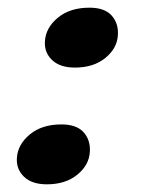

<svg xmlns="http://www.w3.org/2000/svg" viewBox="-20 -471 366 500"><path d="M102 9Q63 9 42.5 -10.8Q22 -30.5 24 -59.5Q26 -94.5 57.5 -120.8Q89 -147 140 -147Q179.5 -147 197.8 -126.5Q216 -106 214 -75.5Q212 -41 181.2 -16Q150.5 9 102 9ZM175 -295Q136 -295 115.5 -314.8Q95 -334.5 97 -363.5Q99 -398.5 130.5 -424.8Q162 -451 213 -451Q252.5 -451 270.8 -430.5Q289 -410 287 -379.5Q285 -345 254.2 -320Q223.5 -295 175 -295Z"/></svg>

Font: Fraunces 9pt Soft SemiBold
Style: Italic
Weight: 600
Italic angle: -16°
Version: Version 1.000;[b76b70a41]